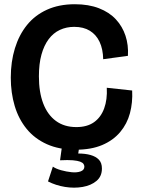

<svg xmlns="http://www.w3.org/2000/svg" viewBox="-20 -694 667 908"><path d="M338 14Q260 14 202 -12Q144 -38 106 -84.5Q68 -131 49.5 -193Q31 -255 31 -327Q31 -402 50.5 -465.5Q70 -529 107.5 -575.5Q145 -622 202 -648Q259 -674 334 -674Q399 -674 448 -655Q497 -636 528 -602.5Q559 -569 573.5 -525Q588 -481 585 -430L468 -414Q467 -462 451 -496Q435 -530 405 -548.5Q375 -567 331 -567Q294 -567 263 -552.5Q232 -538 210 -508.5Q188 -479 176 -435.5Q164 -392 164 -333Q164 -258 184.5 -204.5Q205 -151 244.5 -122Q284 -93 341 -93Q392 -93 424.5 -116Q457 -139 472.5 -181Q488 -223 485 -279L605 -266Q608 -209 594.5 -158.5Q581 -108 548 -69Q515 -30 463 -8Q411 14 338 14ZM207 164 230 94Q244 104 269 111Q294 118 319 120.5Q344 123 361.5 116.5Q379 110 379 94Q379 88 375 81.5Q371 75 359 70.5Q347 66 324.5 64Q302 62 264 64L274 -8H356L350 32Q383 32 408 39Q433 46 447.5 61Q462 76 462 103Q462 140 436.5 161.5Q411 183 371 190Q331 197 287.5 190Q244 183 207 164Z"/></svg>

Font: Bricolage Grotesque 96pt ExtraBold 96pt SemiBold
Style: Regular
Weight: 600
Version: Version 1.001;gftools[0.9.33.dev8+g029e19f]